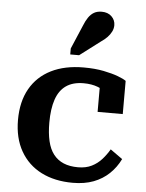

<svg xmlns="http://www.w3.org/2000/svg" viewBox="-57 -871 704 928"><g transform="rotate(5 295.0 -407.0)"><path d="M350 -66Q388 -66 416 -80Q444 -94 464.5 -117Q485 -140 500 -166L559 -124Q539 -83 507 -52.5Q475 -22 431.5 -5.5Q388 11 331 11Q243 11 178 -22Q113 -55 77 -118Q41 -181 41 -269Q41 -358 76.5 -420.5Q112 -483 178 -516Q244 -549 336 -549Q391 -549 433 -540.5Q475 -532 503 -521.5Q531 -511 543 -502V-341H421V-482Q434 -482 442 -476Q450 -470 454.5 -462Q459 -454 460 -445.5Q461 -437 459 -431Q441 -450 411 -461.5Q381 -473 342 -473Q290 -473 257 -450Q224 -427 208.5 -381.5Q193 -336 193 -269Q193 -218 202 -179.5Q211 -141 230.5 -116Q250 -91 279.5 -78.5Q309 -66 350 -66ZM314 -750Q323 -773 334.5 -790Q346 -807 361.5 -816Q377 -825 399 -825Q429 -825 447 -807.5Q465 -790 465 -765Q465 -749 457.5 -734Q450 -719 437.5 -706Q425 -693 407 -681L308 -606H265V-635Z"/></g></svg>

Font: Roboto Serif 20pt SemiBold
Style: Regular
Weight: 600
Version: Version 1.008